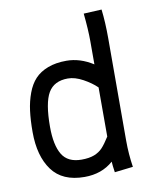

<svg xmlns="http://www.w3.org/2000/svg" viewBox="-80 -752 677 821"><g transform="rotate(-10 259.0 -341.5)"><path d="M112.8 -233.4Q112.8 -153.8 137.5 -112.8Q162.1 -71.8 221.7 -71.8Q254.9 -71.8 276.9 -80.3Q298.8 -88.9 313.2 -104.2Q327.6 -119.6 346.7 -149.9V-363.3Q323.7 -385.7 288.8 -404.8Q253.9 -423.8 223.6 -423.8Q163.6 -423.8 138.2 -380.4Q112.8 -336.9 112.8 -233.4ZM423.3 -130.4V-117.7Q423.3 -60.5 432.1 -3.4L352.1 5.9Q347.2 -26.4 346.7 -41Q296.9 3.4 221.7 3.4Q126 3.4 80.8 -58.1Q35.6 -119.6 35.6 -224.1Q35.6 -276.4 40.8 -316.2Q45.9 -356 59.1 -391.6Q72.3 -427.2 93.8 -450.2Q115.2 -473.1 149.7 -486.3Q184.1 -499.5 230.5 -499.5Q290 -499.5 346.2 -463.4V-564.5Q346.2 -613.8 338.9 -685.1L417 -689Q423.8 -633.3 423.8 -562.5Z"/></g></svg>

Font: Fantasque Sans Mono
Style: Regular
Weight: 400
Monospace: yes
Designer: Jany Belluz
Version: Version 1.8.0 ; ttfautohint (v1.8.2)